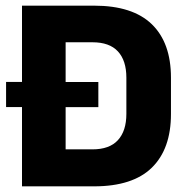

<svg xmlns="http://www.w3.org/2000/svg" viewBox="-20 -659 662 679"><path d="M1.5 -280.4V-369.3L327.8 -369V-280.1ZM167.4 0V-130.8H307Q367.2 -130.8 397 -163.4Q426.9 -195.9 426.9 -256.4V-384.3Q426.9 -444.9 397 -477.2Q367.2 -509.5 307 -509.5H167.2V-639H312.6Q449 -639 516.8 -573.4Q584.6 -507.7 584.6 -384.4V-255.9Q584.6 -132.3 517 -66.1Q449.4 0 312.6 0ZM57.8 0V-639H212.1V0Z"/></svg>

Font: Anek Bangla Medium
Style: Regular
Weight: 500
Designer: Sulekha Rajkumar (Bangla), Yesha Goshar (Latin)
Foundry: Ek Type
Version: Version 1.003